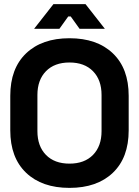

<svg xmlns="http://www.w3.org/2000/svg" viewBox="-20 -900 676 934"><path d="M30 -434Q30 -567 107 -640.5Q184 -714 318 -714Q452 -714 529 -640.5Q606 -567 606 -434V-266Q606 -133 529 -59.5Q452 14 318 14Q184 14 107 -59.5Q30 -133 30 -266ZM162 -262Q162 -189 203.5 -146.5Q245 -104 318 -104Q391 -104 432.5 -146.5Q474 -189 474 -262V-438Q474 -511 432.5 -553.5Q391 -596 318 -596Q245 -596 203.5 -553.5Q162 -511 162 -438ZM324 -820H312L269 -760H146L240 -880H396L490 -760H367Z"/></svg>

Font: Space Grotesk Variable
Style: Regular
Weight: 400
Designer: Florian Karsten (Space Grotesk), Colophon Foundry (Space Mono)
Foundry: Florian Karsten
Version: Version 1.106